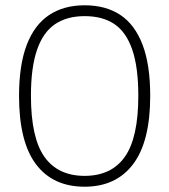

<svg xmlns="http://www.w3.org/2000/svg" viewBox="-20 -698 640 726"><path d="M52 -335Q52 -452 81 -528Q110 -604 165.5 -641Q221 -678 300 -678Q380 -678 435 -641.5Q490 -605 519 -529Q548 -453 548 -336Q548 -163 483.5 -77.5Q419 8 300 8Q180 8 116 -77Q52 -162 52 -335ZM503 -336Q503 -444 480 -510.5Q457 -577 412.5 -607Q368 -637 300 -637Q233 -637 188 -606.5Q143 -576 120 -509.5Q97 -443 97 -336Q97 -177 148 -105Q199 -33 300 -33Q401 -33 452 -105Q503 -177 503 -336Z"/></svg>

Font: SN Pro Thin
Style: Regular
Weight: 200
Designer: Tobias Whetton
Foundry: Supernotes
Version: Version 1.003;Glyphs 3.3 (3324)